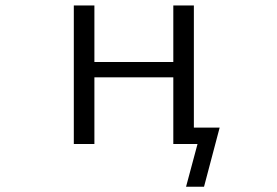

<svg xmlns="http://www.w3.org/2000/svg" viewBox="-20 -540 1040 720"><path d="M334 -250V0H256.8V-519.5H334V-307.6H629.9V-519.5H707V-61.5H803.7L745.1 160.2H677.7L720.7 0H707H668.9H629.9V-250Z"/></svg>

Font: GenEi Gothic M SemiLight
Style: Regular
Weight: 350
Designer: o_tamon (Modified); [Source Han Sans]
Ryoko NISHIZUKA  (kana & ideographs); Paul D. Hunt (Latin, Greek & Cyrillic); Wenl
Version: Version 1.1a;Original Version 1.004